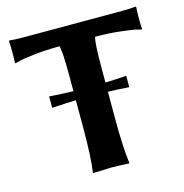

<svg xmlns="http://www.w3.org/2000/svg" viewBox="-98 -739 799 834"><g transform="rotate(-15 301.0 -322.5)"><path d="M121.1 -316.9C162.1 -319.5 198.1 -321.3 229 -322.3V-200.2C229 -112 225.7 -45.2 219.2 0L220.2 2.9L300.8 0C323.6 0 350.3 1 380.9 2.9L382.8 0C376.3 -47.5 373 -114.3 373 -200.2V-321.8C408.2 -320.8 439.8 -319.2 467.8 -316.9V-368.2C438.2 -365.9 406.6 -364.3 373 -363.3V-436C373 -505 375.7 -548.7 380.9 -566.9C420.6 -566.9 458.1 -564.9 493.4 -560.8C528.7 -556.7 551.5 -553.5 561.8 -551C572 -548.6 579.8 -546.5 585 -544.9L586.9 -548.8C585.9 -556.3 585.4 -570.7 585.4 -592C585.4 -613.4 585.9 -631 586.9 -645L585 -647.9C568.7 -646 548.7 -645 524.9 -645H77.1C53.1 -645 33 -646 17.1 -647.9L15.1 -645C16.1 -631 16.6 -613.4 16.6 -592C16.6 -570.7 16.1 -556.3 15.1 -548.8L17.1 -544.9L38.1 -550.3C52.4 -553.9 76.6 -557.5 110.6 -561.3C144.6 -565 181.5 -566.9 221.2 -566.9C226.4 -548.7 229 -505 229 -436V-362.8C195.5 -363.8 159.5 -365.6 121.1 -368.2Z"/></g></svg>

Font: Linux Biolinum G
Style: Bold
Weight: 700
Designer: Philipp H. Poll
Foundry: Philipp H. Poll
Version: Version 1.1.0